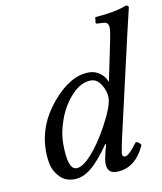

<svg xmlns="http://www.w3.org/2000/svg" viewBox="-80 -763 708 839"><g transform="rotate(-10 273.5 -344.0)"><path d="M345.2 -193.8Q391.1 -277.8 391.1 -315.9Q391.1 -344.7 373 -373.8Q355 -402.8 328.1 -402.8Q284.2 -402.8 244.6 -361.3Q205.1 -319.8 183.1 -262Q161.1 -204.1 161.1 -149.9Q161.1 -36.1 200.2 -36.1Q228 -36.1 267.6 -80.1Q307.1 -124 345.2 -193.8ZM345.2 -116.2 341.8 -118.2Q295.9 -51.3 258.5 -20.8Q221.2 9.8 183.1 9.8Q142.1 9.8 118.2 -16.1Q94.2 -42 87.6 -71Q81.1 -100.1 81.1 -133.8Q81.1 -247.6 161.6 -343.3Q242.2 -439 325.2 -439Q352.1 -439 373.5 -423.6Q395 -408.2 403.8 -383.8H404.8L441.9 -563Q448.7 -597.2 449.2 -612.8Q449.2 -640.6 428.2 -641.1L397 -643.1Q392.1 -643.1 392.1 -647.9L395 -671.9Q481.9 -677.7 535.2 -698.2Q547.4 -698.2 546.9 -688Q537.1 -647.9 522 -583L416 -120.1Q406.2 -72.3 405.8 -64Q405.8 -49.8 418 -49.8Q435.1 -49.8 474.1 -103Q487.3 -103 497.1 -86.9Q453.1 10.3 369.1 9.8Q328.1 9.8 328.1 -35.2Q328.1 -50.3 337.9 -89.8Z"/></g></svg>

Font: Linux Libertine
Style: Italic
Weight: 400
Italic angle: -12°
Designer: Philipp H. Poll
Foundry: Philipp H. Poll
Version: Version 5.1.6 ; ttfautohint (v0.9)